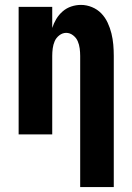

<svg xmlns="http://www.w3.org/2000/svg" viewBox="-20 -548 540 783"><path d="M444 215H307V-320Q307 -335 305 -350.5Q303 -366 297 -380Q291 -394 278 -404Q265 -414 250 -414Q235 -414 222 -404Q209 -394 203 -380Q197 -366 195 -350.5Q193 -335 193 -320V0H56V-520H193V-434Q199 -453 209.5 -470.5Q220 -488 235.5 -501.5Q251 -515 270.5 -521.5Q290 -528 310 -528Q333 -528 355 -519Q377 -510 393 -493.5Q409 -477 419 -455.5Q429 -434 434.5 -411.5Q440 -389 442 -366Q444 -343 444 -320Z"/></svg>

Font: Iosevka Term Curly Heavy
Style: Regular
Weight: 900
Designer: Belleve Invis
Foundry: Belleve Invis
Version: Version 32.3.0